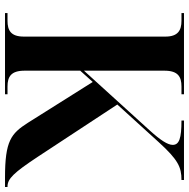

<svg xmlns="http://www.w3.org/2000/svg" viewBox="-14 -740 754 766"><g transform="rotate(90 363.0 -357.0)"><path d="M32 0H356V-10H325C286 -10 262 -24 262 -78V-300L307 -350L470 -91C513 -24 542 0 688 0H726V-10H724C693 -10 669 -35 606 -130L397 -448L547 -613C618 -691 647 -704 698 -704V-714H461V-704C532 -704 558 -695 558 -669C558 -649 539 -620 501 -578L262 -315V-636C262 -690 286 -704 325 -704H356V-714H32V-704H63C101 -704 126 -690 126 -640V-75C126 -23 101 -10 63 -10H32Z"/></g></svg>

Font: Noto Serif Display SemiBold
Style: Regular
Weight: 600
Designer: Monotype Design Team
Foundry: Monotype Imaging Inc.
Version: Version 2.009